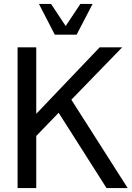

<svg xmlns="http://www.w3.org/2000/svg" viewBox="-20 -955 668 975"><path d="M69.3 0V-714.8H164.1V-377L486.3 -714.8H600.6L342.3 -448.7L628.4 0H521L277.8 -382.3L164.1 -264.6V0ZM258.3 -778.8 177.7 -935.1H239.3L313.5 -822.8L388.2 -935.1H450.2L369.1 -778.8Z"/></svg>

Font: Pontano Sans Medium
Style: Regular
Weight: 500
Designer: Vernon Adams
Foundry: Vernon Adams
Version: Version 2.001